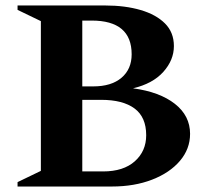

<svg xmlns="http://www.w3.org/2000/svg" viewBox="-20 -680 746 700"><path d="M44 0V-16L129 -57V-603L44 -644V-660H364Q436 -660 492.5 -643.5Q549 -627 581.5 -594.5Q614 -562 614 -512Q614 -461 575.5 -418Q537 -375 465 -358Q562 -345 617.5 -301.5Q673 -258 673 -192Q673 -137 636 -93.5Q599 -50 534.5 -25Q470 0 388 0ZM314 -605H280V-365H320Q386 -365 423 -396.5Q460 -428 460 -482Q460 -605 314 -605ZM349 -316H280V-55H356Q430 -55 471.5 -92Q513 -129 513 -187Q513 -253 470.5 -284.5Q428 -316 349 -316Z"/></svg>

Font: Spectral SC
Style: Bold
Weight: 700
Designer: Jean-Baptiste Levee
Foundry: Production Type
Version: Version 2.001